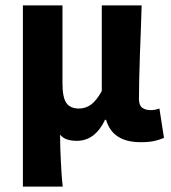

<svg xmlns="http://www.w3.org/2000/svg" viewBox="-20 -516 634 713"><path d="M65 177V-496H212V-207Q212 -154 226.5 -133.5Q241 -113 273 -113Q298 -113 318 -127.5Q338 -142 358 -178V-496H506Q505 -452 503 -404.5Q501 -357 499.5 -310.5Q498 -264 497 -222Q496 -180 496 -149Q496 -125 508 -116Q520 -107 540 -107Q555 -107 572 -113L589 -4Q573 3 553.5 7.5Q534 12 502 12Q398 12 374 -71H370Q333 7 265 7Q247 7 231 2.5Q215 -2 203 -16Q203 12 204 36Q205 60 206 82.5Q207 105 208.5 128Q210 151 213 177Z"/></svg>

Font: Giro Regular
Style: Bold
Weight: 700
Designer: Paul D. Hunt
Foundry: Adobe Systems Incorporated
Version: Version 1.000;PS 1.0;hotconv 1.0.88;makeotf.lib2.5.647800